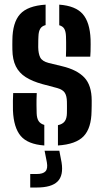

<svg xmlns="http://www.w3.org/2000/svg" viewBox="-20 -628 452 839"><path d="M36.6 -145.4Q36.1 -168.1 36.4 -188Q36.7 -208 37.6 -221.4H140.6Q139.1 -189.5 139.5 -168.9Q139.9 -148.4 140.2 -132.9Q141 -110.7 148.9 -98.8Q156.8 -86.9 173.6 -82.1V7.7Q101.2 2.4 70.4 -34.1Q39.7 -70.5 36.6 -145.4ZM233.2 7.7V-81Q253.4 -85.3 262.7 -97.7Q272 -110.1 272.4 -133.7Q272.6 -147.3 272.6 -153.5Q272.6 -159.7 272.6 -165.4Q272.6 -171.1 272.4 -183.4Q272 -208.5 263.3 -222.4Q254.6 -236.3 230.3 -243.2L165.2 -260.5Q121.2 -272.6 92.3 -291Q63.4 -309.5 49.1 -338.4Q34.7 -367.3 34.1 -411.3Q33.9 -424 33.9 -433.3Q33.9 -442.7 34.1 -452.7Q34.7 -529.3 67.5 -565.9Q100.3 -602.6 179.3 -607.7V-518.4Q163 -514.2 155.9 -502.5Q148.8 -490.9 148 -469.6Q147.8 -464.2 147.3 -453Q146.8 -441.9 147 -421.7Q147.5 -393.4 155.9 -376.8Q164.4 -360.3 192.3 -353L251.2 -338.7Q316.4 -323.3 348.6 -289.2Q380.7 -255.2 380.7 -188.6Q380.7 -176.3 380.6 -165.8Q380.5 -155.3 380.1 -142.5Q379.2 -68.3 345.6 -32.8Q312 2.6 233.2 7.7ZM268.1 -380.4Q268.8 -394 268.9 -411.1Q269.1 -428.3 268.9 -444.1Q268.8 -460 268.3 -469.8Q267.5 -490.6 261 -502Q254.6 -513.3 238.9 -517.7V-607.7Q310.4 -602.4 341.5 -566.6Q372.7 -530.9 375.8 -456.6Q376.1 -448.9 376.1 -433.7Q376.1 -418.6 375.7 -403.4Q375.3 -388.2 374.4 -380.4ZM112.1 191.4V132.4H140.2Q168.1 132.4 178.9 120.5Q189.6 108.7 184.8 81.4L174.9 30.8H239.3L249 81.4Q258.2 138.6 231.6 165Q205.1 191.4 140.5 191.4Z"/></svg>

Font: Big Shoulders Stencil Text Thin
Style: Regular
Weight: 100
Designer: Patric King
Foundry: XO Type Co
Version: Version 2.001